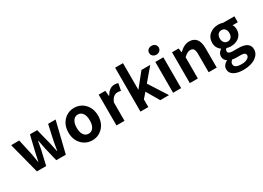

<svg xmlns="http://www.w3.org/2000/svg" viewBox="-15 -1794 4141 3022"><g transform="rotate(-30 2055.0 -283.5)"><path d="M27 -560H174L235 -283Q241 -253 249 -202Q259 -140 263 -120H267Q292 -246 302 -283L369 -560H500L570 -283Q578 -251 588 -202L605 -120H610Q614 -140 624 -202Q632 -253 638 -283L699 -560H835L697 0H524L465 -244Q456 -284 433 -407H428L397 -244L340 0H172Z M989 -63Q907 -146 907 -279Q907 -414 989 -497Q1065 -574 1176 -574Q1287 -574 1363 -497Q1445 -414 1445 -279Q1445 -146 1363 -63Q1286 14 1176 14Q1066 14 989 -63ZM1264 -153Q1295 -199 1295 -279Q1295 -360 1264 -406Q1232 -454 1176 -454Q1120 -454 1088 -406Q1057 -360 1057 -279Q1057 -199 1088 -153Q1120 -106 1176 -106Q1232 -106 1264 -153Z M1618 -560H1738L1748 -461H1752Q1815 -574 1911 -574Q1948 -574 1977 -562L1951 -435Q1923 -444 1893 -444Q1807 -444 1764 -334V0H1618Z M2054 -798H2197V-318H2201L2395 -560H2555L2361 -331L2573 0H2414L2278 -232L2197 -140V0H2054Z M2647 -560H2793V0H2647ZM2658 -673Q2633 -695 2633 -730Q2633 -766 2658 -788Q2682 -810 2721 -810Q2759 -810 2783 -788Q2808 -766 2808 -730Q2808 -696 2783 -673Q2759 -650 2721 -650Q2683 -650 2658 -673Z M2951 -560H3071L3081 -486H3085Q3175 -574 3267 -574Q3440 -574 3440 -349V0H3293V-331Q3293 -395 3274 -422Q3256 -448 3214 -448Q3162 -448 3097 -385V0H2951Z M3623 208Q3555 170 3555 99Q3555 28 3635 -17V-22Q3584 -55 3584 -116Q3584 -176 3646 -221V-225Q3572 -280 3572 -371Q3572 -466 3640 -522Q3704 -574 3798 -574Q3842 -574 3882 -560H4084V-452H3988Q4014 -419 4014 -367Q4014 -276 3951 -225Q3892 -177 3798 -177Q3765 -177 3726 -190Q3702 -171 3702 -142Q3702 -96 3790 -96H3885Q4093 -96 4093 44Q4093 130 4011 186Q3927 243 3789 243Q3685 243 3623 208ZM3860 -295Q3885 -323 3885 -371Q3885 -419 3860 -447Q3837 -474 3798 -474Q3759 -474 3735 -447Q3710 -419 3710 -371Q3710 -323 3736 -295Q3760 -268 3798 -268Q3836 -268 3860 -295ZM3914 126Q3953 103 3953 69Q3953 19 3860 19H3792Q3746 19 3714 11Q3677 41 3677 76Q3677 150 3811 150Q3873 150 3914 126Z"/></g></svg>

Font: KaiGen Gothic SC Bold
Style: Bold
Weight: 700
Designer: Ryoko NISHIZUKA Ë•øÂ°öÊ∂ºÂ≠ê (kana & ideographs); Paul D. Hunt (Latin, Greek & Cyrillic); Wenlong ZHANG Âº†ÊñáÈæô (bopom
Version: Version 1.001 October 10, 2014